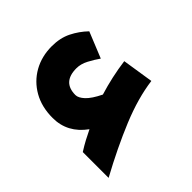

<svg xmlns="http://www.w3.org/2000/svg" viewBox="-134 -515 673 673"><g transform="rotate(-45 202.5 -178.5)"><path d="M104 -112.3Q40.5 -158.2 40.5 -231.4Q40.5 -286.1 63.5 -326.4Q86.4 -366.7 126.2 -389.2Q166 -411.6 216.3 -411.6Q257.3 -411.6 288.8 -396Q320.3 -380.4 346.2 -355.5L307.1 -259.3Q288.6 -272.5 266.4 -284.2Q244.1 -295.9 222.7 -295.9Q153.8 -295.9 153.8 -231.9Q153.8 -217.8 169.9 -200.4Q186 -183.1 223.1 -165Q289.6 -185.5 358.9 -194.8L377 -78.6Q301.8 -68.8 214.8 -33Q127.9 2.9 30.8 55.7V-72.3Q50.8 -85 68.1 -94.2Q85.4 -103.5 104 -112.3Z"/></g></svg>

Font: Vazir UI
Style: Bold-UI
Weight: 700
Designer: Saber Rastikerdar
Foundry: Saber Rastikerdar
Version: Version 30.1.0